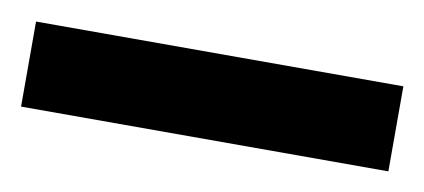

<svg xmlns="http://www.w3.org/2000/svg" viewBox="-28 -5 462 209"><g transform="rotate(10 203.0 100.0)"><path d="M0 147V53H406V147Z"/></g></svg>

Font: Instrument Sans SemiCondensed SemiBold
Style: Regular
Weight: 600
Width: 4
Designer: Rodrigo Fuenzalida
Foundry: fragTYPE
Version: Version 1.000;gftools[0.9.28]